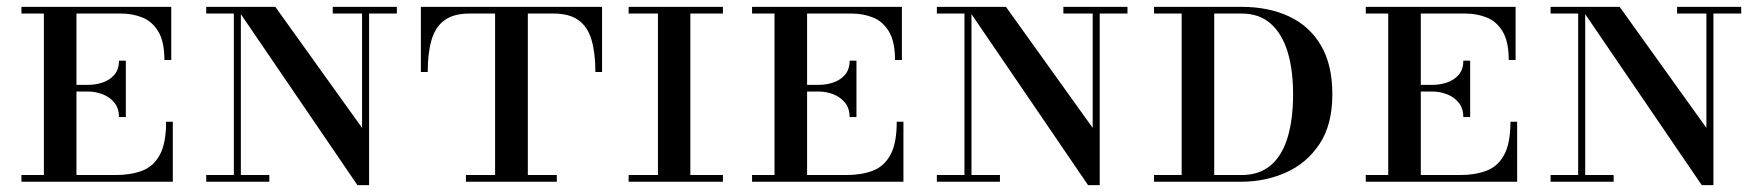

<svg xmlns="http://www.w3.org/2000/svg" viewBox="-20 -530 5134 560"><path d="M327 -188.5Q327 -214.5 313.2 -231Q299.5 -247.5 279 -255.2Q258.5 -263 237.5 -263H182.5V-282.5H237.5Q258.5 -282.5 279 -289.2Q299.5 -296 313.2 -311.5Q327 -327 327 -353H347V-188.5ZM464.5 -175H484V0H42.5V-19.5H108V-490.5H42.5V-510H479.5V-355H459.5Q459.5 -408.5 441.8 -438Q424 -467.5 395.2 -479Q366.5 -490.5 333 -490.5H203V-19.5H317.5Q361 -19.5 394 -31.8Q427 -44 445.8 -77.8Q464.5 -111.5 464.5 -175Z M1022.5 10 668 -510H783L1036 -157V-510H1056.5V10ZM581.5 0V-19.5H765.5V0ZM662 0V-490.5H581.5V-510H682.5V0ZM950.5 -490.5V-510H1137.5V-490.5Z M1207.5 -320V-510H1736V-320H1716.5Q1716.5 -376 1705.2 -414Q1694 -452 1667.2 -471.2Q1640.5 -490.5 1594.5 -490.5H1349.5Q1303.5 -490.5 1276.8 -471.2Q1250 -452 1238.8 -414Q1227.5 -376 1227.5 -320ZM1339 0V-19.5H1604V0ZM1424 0V-505H1519.5V0Z M1899 0V-510H1993.5V0ZM1813.5 0V-19.5H2088.5V0ZM1813.5 -490.5V-510H2088.5V-490.5Z M2458 -188.5Q2458 -214.5 2444.2 -231Q2430.5 -247.5 2410 -255.2Q2389.5 -263 2368.5 -263H2313.5V-282.5H2368.5Q2389.5 -282.5 2410 -289.2Q2430.5 -296 2444.2 -311.5Q2458 -327 2458 -353H2478V-188.5ZM2595.5 -175H2615V0H2173.5V-19.5H2239V-490.5H2173.5V-510H2610.5V-355H2590.5Q2590.5 -408.5 2572.8 -438Q2555 -467.5 2526.2 -479Q2497.5 -490.5 2464 -490.5H2334V-19.5H2448.5Q2492 -19.5 2525 -31.8Q2558 -44 2576.8 -77.8Q2595.5 -111.5 2595.5 -175Z M3153.5 10 2799 -510H2914L3167 -157V-510H3187.5V10ZM2712.5 0V-19.5H2896.5V0ZM2793 0V-490.5H2712.5V-510H2813.5V0ZM3081.5 -490.5V-510H3268.5V-490.5Z M3346 0V-19.5H3601Q3653 -19.5 3686.2 -47.8Q3719.5 -76 3735.5 -129Q3751.5 -182 3751.5 -255Q3751.5 -326 3735.5 -378.8Q3719.5 -431.5 3686.2 -461Q3653 -490.5 3601 -490.5H3346V-510H3601Q3680 -510 3739.5 -482.2Q3799 -454.5 3832.5 -398Q3866 -341.5 3866 -255Q3866 -166 3828.5 -109.8Q3791 -53.5 3730.5 -26.8Q3670 0 3601 0ZM3426.5 0V-510H3521.5V0Z M4248 -188.5Q4248 -214.5 4234.2 -231Q4220.5 -247.5 4200 -255.2Q4179.5 -263 4158.5 -263H4103.5V-282.5H4158.5Q4179.5 -282.5 4200 -289.2Q4220.5 -296 4234.2 -311.5Q4248 -327 4248 -353H4268V-188.5ZM4385.5 -175H4405V0H3963.5V-19.5H4029V-490.5H3963.5V-510H4400.5V-355H4380.5Q4380.5 -408.5 4362.8 -438Q4345 -467.5 4316.2 -479Q4287.5 -490.5 4254 -490.5H4124V-19.5H4238.5Q4282 -19.5 4315 -31.8Q4348 -44 4366.8 -77.8Q4385.5 -111.5 4385.5 -175Z M4943.5 10 4589 -510H4704L4957 -157V-510H4977.5V10ZM4502.5 0V-19.5H4686.5V0ZM4583 0V-490.5H4502.5V-510H4603.5V0ZM4871.5 -490.5V-510H5058.5V-490.5Z"/></svg>

Font: Bodoni Moda SC 11pt
Style: Regular
Weight: 400
Version: Version 2.005